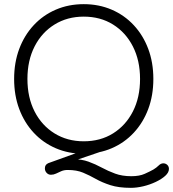

<svg xmlns="http://www.w3.org/2000/svg" viewBox="-20 -730 833 924"><path d="M766 56Q777 56 785 63.5Q793 71 793 83Q793 100 775.5 116Q758 132 729.5 145.5Q701 159 669.5 166.5Q638 174 610 174Q551 174 511 161Q471 148 441 131Q411 114 380 101Q349 88 306 88Q288 88 274.5 94Q261 100 249.5 105.5Q238 111 225 111Q213 111 204.5 102Q196 93 196 80Q196 62 213 55L385 -7L477 -4L318 50L331 36Q373 36 406 48Q439 60 469.5 76.5Q500 93 534 105.5Q568 118 612 118Q651 118 676.5 106.5Q702 95 718 86Q733 77 743.5 66.5Q754 56 766 56ZM718 -350Q718 -271 693.5 -205.5Q669 -140 624 -91.5Q579 -43 517.5 -16.5Q456 10 383 10Q310 10 248.5 -16.5Q187 -43 142 -91.5Q97 -140 72.5 -205.5Q48 -271 48 -350Q48 -429 72.5 -494.5Q97 -560 142 -608.5Q187 -657 248.5 -683.5Q310 -710 383 -710Q456 -710 517.5 -683.5Q579 -657 624 -608.5Q669 -560 693.5 -494.5Q718 -429 718 -350ZM654 -350Q654 -439 619.5 -506.5Q585 -574 524 -612Q463 -650 383 -650Q304 -650 242.5 -612Q181 -574 146.5 -506.5Q112 -439 112 -350Q112 -261 146.5 -193.5Q181 -126 242.5 -88Q304 -50 383 -50Q463 -50 524 -88Q585 -126 619.5 -193.5Q654 -261 654 -350Z"/></svg>

Font: Quicksand Light
Style: Regular
Weight: 400
Version: Version 3.004